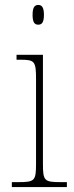

<svg xmlns="http://www.w3.org/2000/svg" viewBox="-20 -758 298 778"><path d="M135 -658C149 -658 158 -666 158 -698C158 -729 149 -738 135 -738C121 -738 112 -729 112 -698C112 -666 121 -658 135 -658ZM28 0H251V-20H227C159 -20 154 -25 154 -95V-536H47V-516H61C120 -516 126 -511 126 -438V-95C126 -25 121 -20 53 -20H28Z"/></svg>

Font: Noto Serif SemiCondensed Thin
Style: Regular
Weight: 100
Width: 4
Designer: Monotype Design Team
Foundry: Monotype Imaging Inc.
Version: Version 2.015